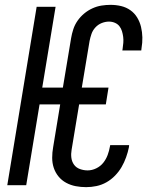

<svg xmlns="http://www.w3.org/2000/svg" viewBox="-20 -763 640 791"><path d="M335 8Q313 8 292 4Q271 0 252.5 -10Q234 -20 221 -36Q208 -52 201.5 -71.5Q195 -91 195 -113Q195 -135 199 -157L228 -333H143L88 0H10L131 -735H209L154 -402H239L273 -606Q276 -624 282 -642.5Q288 -661 299.5 -677.5Q311 -694 326.5 -707Q342 -720 360.5 -728.5Q379 -737 398 -740Q417 -743 435 -743Q458 -743 479 -738Q500 -733 517 -721Q534 -709 545 -691Q556 -673 561 -652Q566 -631 566.5 -609Q567 -587 563 -564L562 -555H484L485 -561Q487 -574 488 -586.5Q489 -599 487.5 -611Q486 -623 482.5 -634.5Q479 -646 472 -655Q465 -664 453.5 -669Q442 -674 429 -674Q414 -674 399 -668Q384 -662 373 -650Q362 -638 357 -623.5Q352 -609 349 -594L317 -402H427L416 -333H306L275 -146Q272 -129 274 -113Q276 -97 285 -84.5Q294 -72 309.5 -66.5Q325 -61 341 -61Q359 -61 376.5 -69.5Q394 -78 405.5 -92.5Q417 -107 423.5 -124.5Q430 -142 433 -160L434 -165H512L511 -156Q507 -136 499.5 -115Q492 -94 481 -75Q470 -56 454 -39.5Q438 -23 418.5 -12Q399 -1 377.5 3.5Q356 8 335 8Z"/></svg>

Font: Iosevka Extended
Style: Italic
Weight: 400
Width: 7
Italic angle: -9°
Monospace: yes
Designer: Belleve Invis
Foundry: Belleve Invis
Version: Version 32.5.0; ttfautohint (v1.8.4)